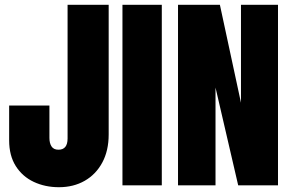

<svg xmlns="http://www.w3.org/2000/svg" viewBox="-20 -782 1231 810"><path d="M228.5 7.8Q170.4 7.8 122.6 -14.6Q74.7 -37.1 46.6 -81.3Q18.6 -125.5 18.6 -189.9V-336.9H188.5V-200.2Q188.5 -177.7 197.5 -164.1Q206.5 -150.4 226.6 -150.4Q265.1 -150.4 265.1 -197.8V-761.7H438.5V-214.8Q438.5 -146.5 411.6 -96.4Q384.8 -46.4 337.4 -19.3Q290 7.8 228.5 7.8Z M496.6 0V-761.7H662.6V0Z M731 0V-761.7H907.7L996.6 -348.6V-761.7H1152.8V0H984.9L889.2 -412.6V0Z"/></svg>

Font: Anton SC
Style: Regular
Weight: 400
Designer: Vernon Adams
Foundry: Vernon Adams
Version: Version 2.116; ttfautohint (v1.8.4.7-5d5b)